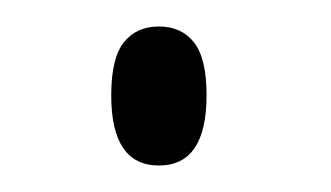

<svg xmlns="http://www.w3.org/2000/svg" viewBox="-20 -119 250 145"><path d="M100 6Q64 6 64 -47Q64 -75 73.5 -87Q83 -99 100 -99Q117 -99 126.5 -87Q136 -75 136 -47Q136 6 100 6Z"/></svg>

Font: Noto Serif Display SemiCondensed Light
Style: Regular
Weight: 300
Width: 4
Designer: Monotype Design Team
Foundry: Monotype Imaging Inc.
Version: Version 2.009